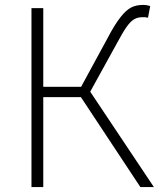

<svg xmlns="http://www.w3.org/2000/svg" viewBox="-20 -761 652 781"><path d="M108 -728H156V-408H310L416 -603Q446 -661 471 -692Q493 -720 513.5 -730.5Q534 -741 562 -741Q578 -741 591 -736L582 -689L570 -691H559Q539 -691 524.5 -682Q510 -673 494.5 -651Q479 -629 455 -584L347 -388L606 0H551L309 -366H156V0H108Z"/></svg>

Font: Merged Yaku Han JP ExtraLight
Style: Regular
Weight: 250
Designer: Ryoko NISHIZUKA 西塚涼子 (kana, bopomofo & ideographs); Paul D. Hunt (Latin, Greek & Cyrillic); Sandoll Communications 산돌커뮤니
Foundry: Adobe
Version: Version 2.004